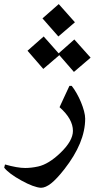

<svg xmlns="http://www.w3.org/2000/svg" viewBox="-78 -642 499 933"><path d="M286.1 -533.7 205.6 -464.8 128.4 -552.7 207.5 -622.1ZM210.4 -374 132.3 -307.1 55.7 -395.5 134.3 -464.8 207 -382.8 283.2 -450.2 362.3 -361.8 281.2 -292.5ZM335.9 -65.4Q335.9 51.3 234.4 180.7Q197.3 228 170.2 249.3Q143.1 270.5 121.1 270.5Q86.4 268.6 25.4 234.9Q-34.2 202.1 -57.6 172.9L-53.7 157.2Q6.3 174.3 44.4 174.3Q74.2 174.3 107.4 167Q158.2 155.8 215.3 101.1Q276.4 42.5 276.4 -5.9Q276.4 -64 211.4 -121.1Q219.7 -139.6 231.7 -165.3Q243.7 -190.9 259.3 -224.6H270.5Q282.7 -209.5 294.4 -188.7Q306.2 -168 315.4 -145.8Q324.7 -123.5 330.3 -102.3Q335.9 -81.1 335.9 -65.4Z"/></svg>

Font: SakalBharati
Style: Regular
Weight: 400
Designer: CDAC GIST
Foundry: CDAC
Version: 13.02